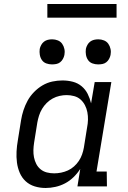

<svg xmlns="http://www.w3.org/2000/svg" viewBox="-20 -929 640 957"><path d="M207 8Q179 8 153 0Q127 -8 108 -25.5Q89 -43 78.5 -67.5Q68 -92 64.5 -119Q61 -146 62.5 -174Q64 -202 69 -230L85 -330Q89 -355 97 -379.5Q105 -404 117.5 -427Q130 -450 149.5 -470Q169 -490 192 -503.5Q215 -517 240.5 -522.5Q266 -528 291 -528Q318 -528 343 -521.5Q368 -515 387 -499Q406 -483 417 -461Q428 -439 434 -414L452 -520H535L461 -74H512L513 0H366L380 -87Q366 -65 346.5 -46Q327 -27 304 -15Q281 -3 256 2.5Q231 8 207 8ZM250 -65Q267 -65 284.5 -68.5Q302 -72 318.5 -79.5Q335 -87 349 -99.5Q363 -112 373 -127Q383 -142 389 -159Q395 -176 398 -193L414 -293Q418 -313 418.5 -332Q419 -351 415.5 -369.5Q412 -388 403.5 -404.5Q395 -421 381.5 -433Q368 -445 349.5 -450Q331 -455 312 -455Q295 -455 277 -451Q259 -447 242.5 -438Q226 -429 212.5 -415.5Q199 -402 189.5 -386Q180 -370 174.5 -352.5Q169 -335 166 -318L150 -218Q147 -199 146.5 -180.5Q146 -162 149.5 -144.5Q153 -127 161 -111.5Q169 -96 182.5 -85Q196 -74 213.5 -69.5Q231 -65 250 -65ZM469 -608Q454 -608 440.5 -613Q427 -618 419 -629.5Q411 -641 408.5 -655.5Q406 -670 408 -685Q410 -695 415.5 -705Q421 -715 429.5 -721.5Q438 -728 448.5 -730.5Q459 -733 470 -733Q485 -733 498.5 -727.5Q512 -722 520 -710.5Q528 -699 531 -684.5Q534 -670 531 -655Q529 -645 523.5 -635Q518 -625 509.5 -618.5Q501 -612 490.5 -610Q480 -608 469 -608ZM239 -608Q224 -608 210.5 -613Q197 -618 189 -629.5Q181 -641 178.5 -655.5Q176 -670 178 -685Q180 -695 185.5 -705Q191 -715 199.5 -721.5Q208 -728 218.5 -730.5Q229 -733 240 -733Q255 -733 268.5 -727.5Q282 -722 290 -710.5Q298 -699 301 -684.5Q304 -670 301 -655Q299 -645 293.5 -635Q288 -625 279.5 -618.5Q271 -612 260.5 -610Q250 -608 239 -608ZM216 -841V-909H561V-841Z"/></svg>

Font: Iosevka Plex Etoile
Style: Italic
Weight: 400
Italic angle: -9°
Designer: Belleve Invis
Foundry: Belleve Invis
Version: Version 25.1.1; ttfautohint (v1.8.4)